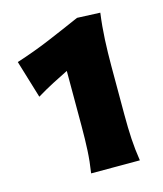

<svg xmlns="http://www.w3.org/2000/svg" viewBox="-86 -935 559 658"><g transform="rotate(-15 193.5 -605.5)"><path d="M156.7 -341.3Q163.1 -382.3 165 -420.7Q167 -459 167 -506.3V-702.1Q140.1 -689 111.6 -674.1Q83 -659.2 53.2 -641.1L12.7 -774.9Q75.2 -794.9 132.8 -819.1Q190.4 -843.3 248 -868.7L329.6 -865.2Q323.2 -817.9 321 -772Q318.8 -726.1 318.8 -679.7V-506.3Q318.8 -458.5 321 -420.4Q323.2 -382.3 329.6 -341.3Z"/></g></svg>

Font: Pinar-FD ExtraBold
Style: Regular
Weight: 800
Designer: Amin Abedi
Version: Version 3.000